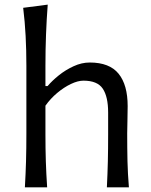

<svg xmlns="http://www.w3.org/2000/svg" viewBox="-20 -801 644 821"><path d="M86.4 0Q89.8 -58.1 91.3 -111.8Q92.8 -165.5 92.8 -230V-519.5Q92.8 -585.4 89.6 -647Q86.4 -708.5 79.1 -767.6L184.1 -781.2Q179.2 -717.8 176.8 -653.3Q174.3 -588.9 174.3 -519.5V-433.1H183.6Q202.6 -455.6 231.4 -478.8Q260.3 -502 294.7 -517.8Q329.1 -533.7 363.8 -533.7Q448.2 -533.7 487.1 -485.8Q525.9 -438 525.9 -347.2Q525.9 -313 524.9 -283.2Q523.9 -253.4 523.9 -230Q523.9 -165.5 525.1 -111.8Q526.4 -58.1 531.2 0H437Q439.9 -58.1 441.2 -111.3Q442.4 -164.6 442.4 -226.6V-319.8Q442.4 -387.7 419.4 -421.9Q396.5 -456.1 336.9 -456.1Q313 -456.1 283.2 -441.9Q253.4 -427.7 224.6 -403.6Q195.8 -379.4 174.3 -349.1V-226.6Q174.3 -164.6 176 -111.3Q177.7 -58.1 181.6 0Z"/></svg>

Font: Pinar DS4-Regular
Style: Regular
Weight: 400
Designer: Amin Abedi
Version: Version 2.000